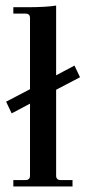

<svg xmlns="http://www.w3.org/2000/svg" viewBox="-20 -671 310 691"><path d="M28 0V-23H72Q88 -23 88 -39V-298L22 -263L2 -305L88 -350V-606Q88 -622 72 -622H28V-645H76Q146 -645 182 -651V-400L248 -435L268 -393L182 -348V-39Q182 -23 198 -23H241V0Z"/></svg>

Font: Arapey
Style: Regular
Weight: 400
Designer: Eduardo Rodriguez Tunni
Foundry: Eduardo Rodriguez Tunni
Version: Version 4.000